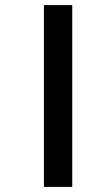

<svg xmlns="http://www.w3.org/2000/svg" viewBox="-20 -682 403 752"><path d="M152 -662V50H263V-662Z"/></svg>

Font: Noto Sans Sinhala UI SemiCondensed
Style: Bold
Weight: 700
Width: 4
Designer: Jelle Bosma - Monotype Design Team
Foundry: Monotype Imaging Inc.
Version: Version 2.006